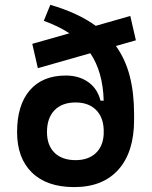

<svg xmlns="http://www.w3.org/2000/svg" viewBox="-20 -760 626 790"><path d="M285.2 9.8Q172.9 9.8 111.6 -49.8Q50.3 -109.4 50.3 -216.8Q50.3 -327.6 102.5 -388.4Q154.8 -449.2 250.5 -449.2Q305.2 -449.2 343.3 -422.1Q381.3 -395 393.6 -345.7H406.7Q403.3 -464.8 351.6 -541L135.7 -479.5L112.8 -579.6L265.6 -623Q221.2 -652.3 160.2 -674.3L187 -740.2Q300.8 -707 374 -653.8L516.1 -694.3L539.1 -594.2L457 -570.8Q495.6 -517.1 513.7 -447.5Q531.7 -377.9 531.7 -290V-266.6Q531.7 -134.8 467.5 -62.5Q403.3 9.8 285.2 9.8ZM291 -101.1Q342.8 -101.1 373.3 -129.2Q403.8 -157.2 406.7 -207.5V-227.5Q404.3 -279.8 373.8 -309.1Q343.3 -338.4 291 -338.4Q235.4 -338.4 204.3 -306.4Q173.3 -274.4 173.3 -216.8Q173.3 -162.1 204.3 -131.6Q235.4 -101.1 291 -101.1Z"/></svg>

Font: Cascadia Mono NF SemiBold
Style: Regular
Weight: 600
Monospace: yes
Designer: Aaron Bell
Foundry: Saja Typeworks
Version: Version 2404.023; ttfautohint (v1.8.4)